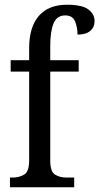

<svg xmlns="http://www.w3.org/2000/svg" viewBox="-20 -790 419 810"><path d="M22 0V-41H34Q61 -41 82 -53.5Q103 -66 103 -113V-488H25V-536H103V-587Q103 -676 144 -723Q185 -770 262 -770Q327 -770 353 -750Q379 -730 379 -701Q379 -675 360.5 -659.5Q342 -644 307 -644Q307 -675 296.5 -700Q286 -725 255 -725Q220 -725 206 -691.5Q192 -658 192 -596V-536H312V-488H192V-113Q192 -66 212 -53.5Q232 -41 260 -41H293V0Z"/></svg>

Font: Noto Serif Myanmar Cond
Style: Regular
Weight: 400
Width: 3
Designer: Ben Mitchell and the Monotype Design Team
Foundry: Monotype Imaging Inc.
Version: Version 2.106; ttfautohint (v1.8.4.7-5d5b)